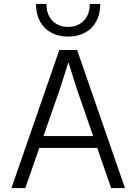

<svg xmlns="http://www.w3.org/2000/svg" viewBox="-20 -951 690 971"><path d="M141 -203V-263H513V-203ZM280 -698H370L612 0H542L367 -506L326 -636L284 -504L108 0H38ZM324 -766Q275 -766 238.5 -786Q202 -806 182 -843Q162 -880 162 -931H215Q215 -877 245 -846Q275 -815 324 -815Q373 -815 403.5 -846Q434 -877 434 -931H487Q487 -880 467 -843Q447 -806 410.5 -786Q374 -766 324 -766Z"/></svg>

Font: Azeret Mono Thin ExtraLight
Style: Regular
Weight: 250
Version: Version 1.002